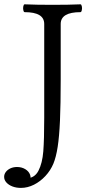

<svg xmlns="http://www.w3.org/2000/svg" viewBox="-67 -686 437 910"><path d="M-47.4 152.3Q-47.4 139.6 -39.3 128.9Q-31.2 118.2 -17.3 111.8Q-3.4 105.5 13.7 105.5Q35.6 105.5 52.7 115.7Q69.8 126 75.7 142.6Q81.5 159.2 72.3 176.8L56.6 159.2Q96.7 159.2 115.2 123.3Q133.8 87.4 138.2 31.2Q142.6 -24.9 142.6 -127V-572.3Q142.6 -600.6 119.4 -614.5Q96.2 -628.4 49.8 -628.4Q45.4 -628.4 43.5 -637.7Q41.5 -647 43.5 -656.2Q45.4 -665.5 49.8 -665.5Q105 -663.1 182.1 -663.1Q259.8 -663.1 314.5 -665.5Q318.8 -665.5 320.8 -656.2Q322.8 -647 320.8 -637.7Q318.8 -628.4 314.5 -628.4Q220.7 -628.4 220.7 -572.3V-309.6Q220.7 -191.9 217.3 -115Q213.9 -38.1 206.3 10.5Q198.7 59.1 186 89.8Q172.4 122.1 148.2 148.2Q124 174.3 93.8 189.5Q63.5 204.6 32.2 204.6Q10.3 204.6 -7.8 197.8Q-25.9 190.9 -36.6 179Q-47.4 167 -47.4 152.3Z"/></svg>

Font: Junicode Two Beta VF
Style: Regular
Weight: 400
Designer: Peter S. Baker
Foundry: Briery Creek Software
Version: Version 1.031 beta; ttfautohint (v1.8.1.43-b0c9)